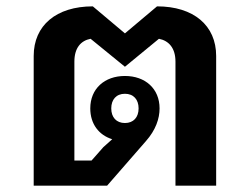

<svg xmlns="http://www.w3.org/2000/svg" viewBox="-20 -584 786 604"><path d="M86 0H317L439 -140C470 -175 482 -211 482 -243C482 -305 437 -345 373 -345C309 -345 264 -305 264 -243C264 -194 291 -159 333 -146L305 -121L268 -79H214V-390C214 -433 234 -456 265 -462L373 -374L480 -462C511 -456 532 -433 532 -390V0H660V-408C660 -504 589 -564 474 -564L373 -479L272 -564C157 -564 86 -504 86 -408ZM373 -197C346 -197 330 -215 330 -243C330 -271 346 -289 373 -289C400 -289 416 -271 416 -243C416 -215 400 -197 373 -197Z"/></svg>

Font: IBM Plex Thai Looped SemiBold
Style: Regular
Weight: 600
Designer: Mike Abbink, Paul van der Laan, Pieter van Rosmalen, Ben Mitchell, Mark Frömberg
Foundry: Bold Monday
Version: Version 1.0